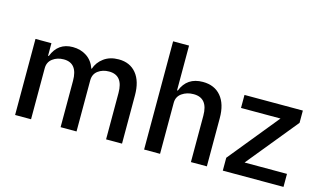

<svg xmlns="http://www.w3.org/2000/svg" viewBox="-87 -1004 2123 1268"><g transform="rotate(15 974.5 -370.0)"><path d="M187 0H78V-520H187V-434H192Q230 -532 331 -532Q385 -532 426 -505Q467 -478 485 -426H488Q503 -472 544 -502Q585 -532 645 -532Q722 -532 765.5 -479Q809 -426 809 -330V0H700V-317Q700 -438 604 -438Q560 -438 529 -415Q498 -392 498 -349V0H389V-317Q389 -438 294 -438Q250 -438 218.5 -414.5Q187 -391 187 -349Z M960 0V-740H1069V-434H1074Q1112 -532 1220 -532Q1300 -532 1344.5 -479Q1389 -426 1389 -330V0H1280V-317Q1280 -438 1182 -438Q1136 -438 1102.5 -414.5Q1069 -391 1069 -349V0Z M1913 0H1498V-88L1777 -431H1507V-520H1906V-436L1623 -89H1913Z"/></g></svg>

Font: IBM Plex Sans Medm
Style: Regular
Weight: 500
Designer: Mike Abbink, Paul van der Laan, Pieter van Rosmalen
Foundry: Bold Monday
Version: Version 3.005